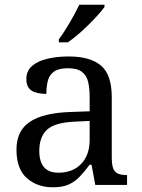

<svg xmlns="http://www.w3.org/2000/svg" viewBox="-20 -786 603 816"><path d="M205 10Q138 10 94 -29Q50 -68 50 -150Q50 -230 106.5 -268Q163 -306 278 -310L361 -313V-373Q361 -409 355 -436.5Q349 -464 329 -480Q309 -496 268 -496Q230 -496 210 -482Q190 -468 183.5 -443.5Q177 -419 177 -387Q135 -387 113.5 -401.5Q92 -416 92 -450Q92 -485 116.5 -506Q141 -527 182 -536.5Q223 -546 272 -546Q364 -546 409.5 -507Q455 -468 455 -373V-114Q455 -72 469 -57Q483 -42 517 -42H520V0H385L369 -86H361Q340 -58 320 -36.5Q300 -15 273.5 -2.5Q247 10 205 10ZM228 -52Q289 -52 325 -89.5Q361 -127 361 -191V-272L297 -269Q212 -265 179.5 -234.5Q147 -204 147 -145Q147 -52 228 -52ZM230 -619Q252 -648 276.5 -690Q301 -732 317 -766H424V-756Q412 -739 385 -710Q358 -681 326.5 -652.5Q295 -624 268 -606H230Z"/></svg>

Font: Noto Serif Ahom
Style: Regular
Weight: 400
Designer: Monotype Design Team
Foundry: Monotype Imaging Inc.
Version: Version 2.007; ttfautohint (v1.8.4.7-5d5b)